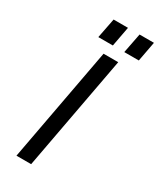

<svg xmlns="http://www.w3.org/2000/svg" viewBox="-232 -1004 890 1076"><g transform="rotate(30 213.0 -466.5)"><path d="M212 -739H307L170 0H75ZM165 -933H258L234 -805H140ZM333 -933H426L402 -805H308Z"/></g></svg>

Font: Involve Medium Oblique
Style: Italic
Weight: 500
Italic angle: -10.5°
Designer: Stefan Peev
Foundry: Context Ltd.
Version: Version 1.001